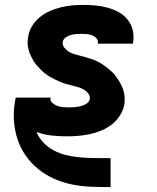

<svg xmlns="http://www.w3.org/2000/svg" viewBox="-20 -548 640 783"><path d="M430 215Q390 215 350.5 213.5Q311 212 272.5 204Q234 196 199.5 180.5Q165 165 136 141.5Q107 118 85.5 87.5Q64 57 52 21.5Q40 -14 37 -53.5Q34 -93 41 -133L44 -150H187L186 -149Q184 -137 193.5 -128.5Q203 -120 214 -116Q225 -112 237.5 -111Q250 -110 263 -110Q274 -110 285.5 -111Q297 -112 309 -115Q321 -118 332.5 -125Q344 -132 346 -144Q348 -157 340 -167Q332 -177 321.5 -183Q311 -189 299 -192.5Q287 -196 274.5 -199Q262 -202 250 -205.5Q238 -209 227 -213.5Q216 -218 205 -223.5Q194 -229 183.5 -235Q173 -241 163.5 -248.5Q154 -256 145.5 -264.5Q137 -273 129 -282.5Q121 -292 115 -302.5Q109 -313 104 -324Q99 -335 96 -347.5Q93 -360 92.5 -372.5Q92 -385 95 -398Q98 -421 111 -442Q124 -463 143 -478.5Q162 -494 184.5 -503.5Q207 -513 229.5 -518.5Q252 -524 275 -526Q298 -528 321 -528Q346 -528 371 -525.5Q396 -523 419.5 -516.5Q443 -510 464 -498.5Q485 -487 500 -468.5Q515 -450 521 -426Q527 -402 523 -377L522 -370H379V-371Q381 -383 373.5 -391.5Q366 -400 355.5 -404Q345 -408 334 -409Q323 -410 311 -410Q301 -410 290 -409Q279 -408 268 -405Q257 -402 247.5 -395Q238 -388 236 -378Q234 -364 242 -354Q250 -344 260 -337.5Q270 -331 282 -327.5Q294 -324 306 -321Q318 -318 330 -314.5Q342 -311 354 -307Q366 -303 377 -297.5Q388 -292 398 -285.5Q408 -279 417.5 -271.5Q427 -264 436 -255.5Q445 -247 452 -237.5Q459 -228 465.5 -217.5Q472 -207 477 -196Q482 -185 485 -173Q488 -161 488.5 -148Q489 -135 487 -122Q483 -99 469.5 -77.5Q456 -56 436 -40.5Q416 -25 393 -15.5Q370 -6 346.5 -1Q323 4 299.5 6Q276 8 252 8Q220 8 189 4.5Q158 1 129 -10Q139 15 157.5 34Q176 53 199.5 65.5Q223 78 250 84.5Q277 91 304.5 93.5Q332 96 360.5 96.5Q389 97 417 97H431V215Z"/></svg>

Font: Iosevka Heavy Extended Oblique
Style: Regular
Weight: 900
Width: 7
Italic angle: -9°
Monospace: yes
Designer: Belleve Invis
Foundry: Belleve Invis
Version: Version 32.5.0; ttfautohint (v1.8.4)